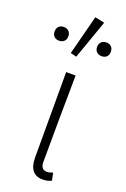

<svg xmlns="http://www.w3.org/2000/svg" viewBox="-169 -807 568 867"><g transform="rotate(20 115.0 -373.0)"><path d="M184.1 -634.8Q184.1 -650.4 193.4 -659.2Q202.6 -668 217.3 -668Q232.4 -668 241.2 -659.2Q250 -650.4 250 -634.8Q250 -619.1 241.2 -610.8Q232.4 -602.1 217.3 -602.1Q202.6 -602.1 193.4 -610.8Q184.1 -619.6 184.1 -634.8ZM-11.2 -610.8Q-20 -619.6 -20 -634.8Q-20 -650.4 -11.2 -659.2Q-2 -668 12.7 -668Q27.3 -668 36.6 -659.2Q45.9 -650.4 45.9 -634.8Q45.9 -619.1 36.6 -610.8Q27.3 -602.1 12.7 -602.1Q-2 -602.1 -11.2 -610.8ZM82 -567.9 130.9 -757.8 176.8 -748 110.8 -561ZM157.2 12.2Q92.3 12.2 91.8 -69.8V-480H137.2Q134.3 -270 133.8 -64Q133.8 -26.9 163.1 -26.9Q174.3 -26.9 191.9 -33.2L199.2 2.9Q181.2 12.2 157.2 12.2Z"/></g></svg>

Font: SourceSansPro-Light
Style: Regular
Weight: 300
Designer: Paul D. Hunt
Foundry: Adobe Systems Incorporated
Version: Version 2.020;PS 2.0;hotconv 1.0.86;makeotf.lib2.5.63406